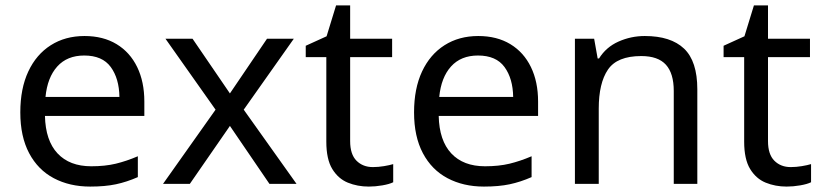

<svg xmlns="http://www.w3.org/2000/svg" viewBox="-20 -679 3037 709"><path d="M292 -546Q361 -546 410.5 -516Q460 -486 486.5 -431.5Q513 -377 513 -304V-251H146Q148 -160 192.5 -112.5Q237 -65 317 -65Q368 -65 407.5 -74.5Q447 -84 489 -102V-25Q448 -7 408 1.5Q368 10 313 10Q237 10 178.5 -21Q120 -52 87.5 -113.5Q55 -175 55 -264Q55 -352 84.5 -415Q114 -478 167.5 -512Q221 -546 292 -546ZM291 -474Q228 -474 191.5 -433.5Q155 -393 148 -321H421Q420 -389 389 -431.5Q358 -474 291 -474Z M776 -274 591 -536H691L829 -334L966 -536H1065L880 -274L1075 0H975L829 -214L681 0H582Z M1357 -62Q1377 -62 1398 -65.5Q1419 -69 1432 -73V-6Q1418 1 1392 5.5Q1366 10 1342 10Q1300 10 1264.5 -4.5Q1229 -19 1207 -55Q1185 -91 1185 -156V-468H1109V-510L1186 -545L1221 -659H1273V-536H1428V-468H1273V-158Q1273 -109 1296.5 -85.5Q1320 -62 1357 -62Z M1746 -546Q1815 -546 1864.5 -516Q1914 -486 1940.5 -431.5Q1967 -377 1967 -304V-251H1600Q1602 -160 1646.5 -112.5Q1691 -65 1771 -65Q1822 -65 1861.5 -74.5Q1901 -84 1943 -102V-25Q1902 -7 1862 1.5Q1822 10 1767 10Q1691 10 1632.5 -21Q1574 -52 1541.5 -113.5Q1509 -175 1509 -264Q1509 -352 1538.5 -415Q1568 -478 1621.5 -512Q1675 -546 1746 -546ZM1745 -474Q1682 -474 1645.5 -433.5Q1609 -393 1602 -321H1875Q1874 -389 1843 -431.5Q1812 -474 1745 -474Z M2361 -546Q2457 -546 2506 -499.5Q2555 -453 2555 -349V0H2468V-343Q2468 -408 2439 -440Q2410 -472 2348 -472Q2259 -472 2225 -422Q2191 -372 2191 -278V0H2103V-536H2174L2187 -463H2192Q2218 -505 2264 -525.5Q2310 -546 2361 -546Z M2900 -62Q2920 -62 2941 -65.5Q2962 -69 2975 -73V-6Q2961 1 2935 5.5Q2909 10 2885 10Q2843 10 2807.5 -4.5Q2772 -19 2750 -55Q2728 -91 2728 -156V-468H2652V-510L2729 -545L2764 -659H2816V-536H2971V-468H2816V-158Q2816 -109 2839.5 -85.5Q2863 -62 2900 -62Z"/></svg>

Font: Noto Sans New Tai Lue
Style: Regular
Weight: 400
Designer: Monotype Design Team
Foundry: Monotype Imaging Inc.
Version: Version 2.003